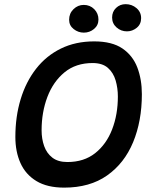

<svg xmlns="http://www.w3.org/2000/svg" viewBox="-20 -854 717 900"><path d="M281 25.5Q201.5 25.5 150.8 -5.2Q100 -36 76 -89.5Q52 -143 52 -212Q52 -307.5 76.8 -389Q101.5 -470.5 149 -531.5Q196.5 -592.5 265.2 -626.2Q334 -660 421.5 -660Q505 -660 553.8 -626.8Q602.5 -593.5 623.8 -537.5Q645 -481.5 645 -412.5Q645 -286.5 604 -187.5Q563 -88.5 482 -31.5Q401 25.5 281 25.5ZM296 -94.5Q373.5 -94.5 426 -136Q478.5 -177.5 505.5 -247.2Q532.5 -317 532.5 -401.5Q532.5 -441 522 -477Q511.5 -513 485.8 -535.8Q460 -558.5 414 -558.5Q335.5 -558.5 282.5 -515Q229.5 -471.5 202.2 -399.8Q175 -328 175 -243Q175 -203 187 -169.2Q199 -135.5 225.5 -115Q252 -94.5 296 -94.5ZM575 -707Q547 -707 526.2 -725.5Q505.5 -744 505.5 -772Q505.5 -799 524 -816.8Q542.5 -834.5 569 -834.5Q598 -834.5 619.8 -816Q641.5 -797.5 641.5 -769Q641.5 -740.5 621 -723.8Q600.5 -707 575 -707ZM373 -701Q346.5 -701 325.2 -717.8Q304 -734.5 304 -761.5Q304 -791 324.5 -811Q345 -831 372.5 -831Q402 -831 421.8 -811Q441.5 -791 441.5 -762.5Q441.5 -735.5 420.8 -718.2Q400 -701 373 -701Z"/></svg>

Font: Grandstander Medium
Style: Italic
Weight: 500
Italic angle: -15°
Designer: Tyler Finck
Foundry: Etcetera Type Co
Version: Version 1.200; ttfautohint (v1.8.3)